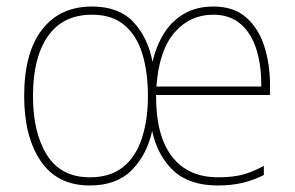

<svg xmlns="http://www.w3.org/2000/svg" viewBox="-20 -558 903 588"><path d="M634 -538Q696 -538 734 -504.5Q772 -471 789.5 -416Q807 -361 807 -295V-267H458Q457 -144 506 -79.5Q555 -15 648 -15Q688 -15 718.5 -22Q749 -29 788 -50V-22Q756 -6 722.5 2Q689 10 647 10Q559 10 510.5 -36Q462 -82 446 -157Q430 -84 383.5 -37Q337 10 255 10Q155 10 104.5 -65Q54 -140 54 -264Q54 -396 108.5 -467Q163 -538 262 -538Q344 -538 388.5 -490.5Q433 -443 447 -369Q458 -416 481.5 -454.5Q505 -493 543 -515.5Q581 -538 634 -538ZM262 -513Q173 -513 127 -447.5Q81 -382 81 -264Q81 -151 124 -83Q167 -15 255 -15Q318 -15 357 -46.5Q396 -78 414.5 -134.5Q433 -191 433 -264Q433 -337 416 -393Q399 -449 361 -481Q323 -513 262 -513ZM633 -513Q562 -513 514.5 -458.5Q467 -404 459 -293H780Q781 -356 765.5 -406Q750 -456 717 -484.5Q684 -513 633 -513Z"/></svg>

Font: Noto Sans SemiCondensed Thin
Style: Regular
Weight: 100
Width: 4
Designer: Monotype Design Team
Foundry: Monotype Imaging Inc.
Version: Version 2.013; ttfautohint (v1.8.4.7-5d5b)